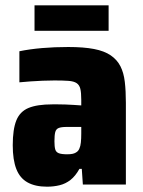

<svg xmlns="http://www.w3.org/2000/svg" viewBox="-20 -695 540 723"><path d="M157 8Q113 8 84 -8Q55 -24 41.5 -58.5Q28 -93 28 -148Q28 -208 41.5 -241.5Q55 -275 87.5 -288.5Q120 -302 177 -302Q186 -302 198.5 -302Q211 -302 226 -301.5Q241 -301 256.5 -300Q272 -299 286 -298V-319Q286 -346 282.5 -360.5Q279 -375 268.5 -382Q258 -389 238 -390.5Q218 -392 185 -392Q163 -392 140 -391Q117 -390 95 -388.5Q73 -387 53 -385V-502Q92 -510 138.5 -514Q185 -518 237 -518Q295 -518 334 -510.5Q373 -503 397 -486.5Q421 -470 433.5 -445.5Q446 -421 450 -386.5Q454 -352 454 -308V0H292L288 -59H279Q264 -32 245.5 -17.5Q227 -3 204.5 2.5Q182 8 157 8ZM233 -114Q246 -114 254.5 -116Q263 -118 269.5 -123Q276 -128 279 -136Q283 -144 284.5 -158.5Q286 -173 286 -192V-217H231Q211 -217 201 -213Q191 -209 188 -197.5Q185 -186 185 -163Q185 -143 188 -132.5Q191 -122 201.5 -118Q212 -114 233 -114ZM110 -579V-675H389V-579Z"/></svg>

Font: Saira SemiCondensed ExtraBold
Style: Regular
Weight: 800
Width: 4
Designer: Hector Gatti with collaboration of the Omnibus-Type team
Foundry: Omnibus-Type
Version: Version 1.101